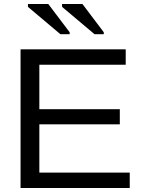

<svg xmlns="http://www.w3.org/2000/svg" viewBox="-20 -933 707 953"><path d="M82 0V-688H604V-611.8H175.3V-391.1H574.7V-315.9H175.3V-76.2H624V0ZM449.2 -763.2 288.1 -898.9V-913.1H389.2L495.1 -772.9V-763.2ZM279.8 -763.2 118.7 -898.9V-913.1H219.7L325.7 -772.9V-763.2Z"/></svg>

Font: Arial
Style: Regular
Weight: 400
Designer: Steve Matteson
Foundry: Ascender Corporation
Version: Version 2.00.3